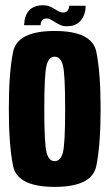

<svg xmlns="http://www.w3.org/2000/svg" viewBox="-20 -726 430 750"><path d="M193.5 4Q339.5 4 356.2 -77.5Q373 -159 373 -300.5Q373 -442.5 356.2 -523.8Q339.5 -605 193.5 -605Q48 -605 31.2 -523.8Q14.5 -442.5 14.5 -300.5Q14.5 -159 31.2 -77.5Q48 4 193.5 4ZM193.5 -96.5Q171 -96.5 162 -129.5Q153 -162.5 153 -300Q153 -438.5 162 -471.5Q171 -504.5 193.5 -504.5Q216.5 -504.5 225.5 -471.5Q234.5 -438.5 234.5 -300Q234.5 -162.5 225.5 -129.5Q216.5 -96.5 193.5 -96.5ZM240.5 -623.5Q259.5 -623.5 272 -628.8Q284.5 -634 292.8 -642.8Q301 -651.5 305.8 -661.8Q310.5 -672 312.8 -683.2Q315 -694.5 314 -703.5H250.5Q250.5 -698.5 248.2 -692Q246 -685.5 240.5 -681.2Q235 -677 226.5 -677Q218.5 -677 210.2 -681.2Q202 -685.5 192.8 -691.2Q183.5 -697 172.8 -701.2Q162 -705.5 148.5 -705.5Q130 -705.5 117 -700.5Q104 -695.5 95.8 -687.5Q87.5 -679.5 82.8 -668.8Q78 -658 76.2 -647.5Q74.5 -637 74 -627.5H138.5Q138.5 -632.5 140.5 -639Q142.5 -645.5 148 -649.8Q153.5 -654 163 -654Q170.5 -654 178.8 -649.2Q187 -644.5 196.2 -638.8Q205.5 -633 216 -628.2Q226.5 -623.5 240.5 -623.5Z"/></svg>

Font: Anybody ExtraCondensed
Style: Bold
Weight: 700
Width: 2
Version: Version 1.113;gftools[0.9.25]